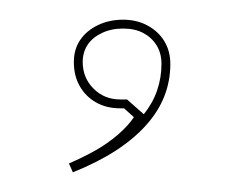

<svg xmlns="http://www.w3.org/2000/svg" viewBox="-20 -95 243 195"><path d="M54 80 50 71Q64 65 76.5 58Q89 51 99.5 42Q110 33 116 24L106 15H102Q88 15 77.5 9Q67 3 61 -7.5Q55 -18 55 -32Q55 -45 61.5 -54.5Q68 -64 79.5 -69.5Q91 -75 105 -75Q119 -75 130 -69Q141 -63 147 -53Q153 -43 153 -30Q153 -13 147 2.5Q141 18 128.5 32Q116 46 97.5 58Q79 70 54 80ZM126 21Q135 10 139.5 -3Q144 -16 144 -30Q144 -41 139 -49Q134 -57 125.5 -61.5Q117 -66 105 -66Q93 -66 83.5 -61.5Q74 -57 69 -49.5Q64 -42 64 -32Q64 -16 75 -5Q86 6 102 6Q104 6 106 6Q108 6 109 6Z"/></svg>

Font: Kalnia Glaze Thin Thin
Style: Regular
Weight: 250
Version: Version 1.110